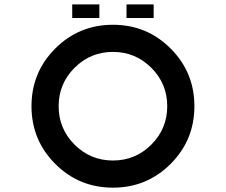

<svg xmlns="http://www.w3.org/2000/svg" viewBox="-20 -864 1040 884"><path d="M500 -125Q603.5 -125 676.8 -198.2Q750 -271.5 750 -375Q750 -478.5 676.8 -551.8Q603.5 -625 500 -625Q396.5 -625 323.2 -551.8Q250 -478.5 250 -375Q250 -271.5 323.2 -198.2Q396.5 -125 500 -125ZM500 0Q343.8 0 234.4 -109.4Q125 -218.8 125 -375Q125 -531.2 234.4 -640.6Q343.8 -750 500 -750Q656.2 -750 765.6 -640.6Q875 -531.2 875 -375Q875 -218.8 765.6 -109.4Q656.2 0 500 0ZM687.5 -781.2H562.5V-843.8H687.5ZM437.5 -781.2H312.5V-843.8H437.5Z"/></svg>

Font: Xanmono
Style: Regular
Weight: 400
Designer: GGBotNet
Foundry: GGBotNet
Version: 1.00